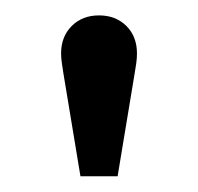

<svg xmlns="http://www.w3.org/2000/svg" viewBox="-20 -718 255 247"><path d="M58.6 -649.4Q58.6 -670.9 72.3 -684.6Q85.9 -698.2 107.4 -698.2Q128.9 -698.2 142.6 -684.6Q156.2 -670.9 156.2 -649.4Q156.2 -643.1 155.3 -636.7Q154.3 -630.4 153.3 -624L131.3 -491.2H83.5L61.5 -624Q60.5 -630.4 59.6 -636.7Q58.6 -643.1 58.6 -649.4Z"/></svg>

Font: Gidole
Style: Regular
Weight: 400
Version: Version 2.100; ttfautohint (v1.8.4.7-5d5b)